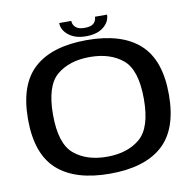

<svg xmlns="http://www.w3.org/2000/svg" viewBox="-86 -878 986 971"><g transform="rotate(-10 407.0 -392.5)"><path d="M402 5.5Q224 5.5 132.2 -76.8Q40.5 -159 40.5 -337.5Q40.5 -516 132.2 -598.2Q224 -680.5 402.2 -680.5Q580.5 -680.5 672.2 -598.2Q764 -516 764 -337.5Q764 -159 672.2 -76.8Q580.5 5.5 402 5.5ZM402 -81.5Q507.5 -81.5 571.5 -135.5Q635.5 -189.5 635.5 -337.5Q635.5 -486.5 571.5 -540Q507.5 -593.5 402 -593.5Q297 -593.5 233 -540Q169 -486.5 169 -337.5Q169 -189.5 233 -135.5Q297 -81.5 402 -81.5ZM403 -700Q347.5 -700 314 -726.8Q280.5 -753.5 280.5 -789.5H342.5Q342.5 -770 357.2 -756.5Q372 -743 403 -743Q437.5 -743 450.8 -756.8Q464 -770.5 464 -789.5H526Q526 -753.5 493.8 -726.8Q461.5 -700 403 -700Z"/></g></svg>

Font: Anybody ExtraExpanded Medium
Style: Regular
Weight: 500
Width: 8
Designer: Tyler Finck
Foundry: Etcetera Type Company
Version: Version 1.010; ttfautohint (v1.8.3) -l 8 -r 50 -G 200 -x 14 